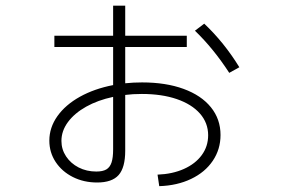

<svg xmlns="http://www.w3.org/2000/svg" viewBox="-20 -634 978 667"><path d="M703.1 -164.1Q703.1 -207 674.6 -239.5Q646 -272 594 -289.8Q542 -307.6 472.7 -307.6Q440.9 -307.6 415 -304.2V-110.4Q415 -51.8 392.1 -25.9Q369.1 0 317.4 0Q271 0 233.2 -19Q195.3 -38.1 173.3 -71.3Q151.4 -104.5 151.4 -145.5Q151.4 -190.9 179.4 -230.5Q207.5 -270 257.6 -297.9Q307.6 -325.7 373 -338.4V-470.7H168.9V-509.8H373V-614.3H415V-509.8H628.9V-470.7H415V-344.7Q443.8 -347.7 473.6 -347.7Q556.2 -347.7 617.7 -325.2Q679.2 -302.7 712.6 -261.5Q746.1 -220.2 746.1 -165Q746.1 -115.2 719.2 -75.4Q692.4 -35.6 644 -12.5Q595.7 10.7 533.2 12.7L527.3 -27.3Q579.1 -29.3 618.9 -47.1Q658.7 -64.9 680.9 -95.2Q703.1 -125.5 703.1 -164.1ZM657.2 -527.3 689.5 -551.8Q758.8 -486.3 811.5 -400.4L776.4 -380.9Q721.2 -465.8 657.2 -527.3ZM314.5 -38.1Q336.9 -38.1 349.4 -45.4Q361.8 -52.7 367.4 -69.3Q373 -85.9 373 -115.2V-297.4Q319.8 -286.1 279.3 -263.4Q238.8 -240.7 216.1 -210Q193.4 -179.2 193.4 -144.5Q193.4 -115.2 209.5 -90.8Q225.6 -66.4 253.2 -52.2Q280.8 -38.1 314.5 -38.1Z"/></svg>

Font: Pretendard JP ExtraLight
Style: Regular
Weight: 200
Designer: Base glyphs from Inter by Rasmus Andersson; Hangeul glyphs from Noto Sans CJK(Source Han Sans) by Jang Soo-young and Kan
Foundry: Kil Hyung-jin
Version: Version 1.309